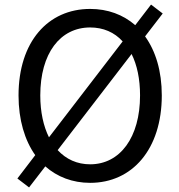

<svg xmlns="http://www.w3.org/2000/svg" viewBox="-20 -786 782 839"><path d="M555 -550C579 -502 592 -441 592 -369C592 -186 505 -68 374 -68C317 -68 269 -90 232 -130ZM194 -186C170 -234 156 -297 156 -369C156 -553 243 -666 374 -666C431 -666 480 -645 516 -605ZM691 -727 640 -766 571 -676C518 -722 451 -747 374 -747C190 -747 61 -604 61 -369C61 -262 88 -173 134 -108L56 -6L107 33L178 -59C230 -13 297 13 374 13C558 13 687 -134 687 -369C687 -476 660 -563 614 -627Z"/></svg>

Font: Noto Sans CJK JP Regular
Style: Regular
Weight: 400
Designer: Ryoko NISHIZUKA (kana & ideographs); Paul D. Hunt (Latin, Greek & Cyrillic); Wenlong ZHANG (bopomofo); Sandoll Communica
Foundry: Adobe Systems Incorporated
Version: Version 1.001;PS 1.001;hotconv 1.0.78;makeotf.lib2.5.61930